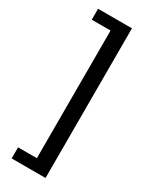

<svg xmlns="http://www.w3.org/2000/svg" viewBox="-246 -854 858 1080"><g transform="rotate(30 183.5 -314.0)"><path d="M44 172V100H166V-729H44V-800H264V172Z"/></g></svg>

Font: Noto Sans HK Thin SemiBold
Style: Regular
Weight: 600
Version: Version 2.004-H2;hotconv 1.0.118;makeotfexe 2.5.65603